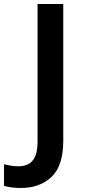

<svg xmlns="http://www.w3.org/2000/svg" viewBox="-96 -734 425 956"><path d="M8 202Q-19 202 -40 199Q-61 196 -76 191V84Q-60 88 -42 91Q-24 94 -4 94Q22 94 43.5 84Q65 74 78 47Q91 20 91 -30V-714H219V-33Q219 92 160.5 147Q102 202 8 202Z"/></svg>

Font: Noto Sans Ethiopic SemiBold
Style: Regular
Weight: 600
Designer: Monotype Design Team
Foundry: Monotype Imaging Inc.
Version: Version 2.102; ttfautohint (v1.8.4.7-5d5b)